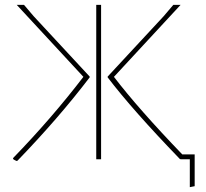

<svg xmlns="http://www.w3.org/2000/svg" viewBox="-20 -657 851 792"><path d="M48 7Q37 2 34 -1V-5Q193 -169 324 -340L49 -637H79L119 -590L350 -341V-338Q222 -170 52 6ZM726 0 722 -1Q526 -204 424 -338V-341L655 -590L695 -637H725L450 -340Q551 -208 732 -20H783V111L763 115V0ZM377 0V-637H397V0Z"/></svg>

Font: Alegreya Sans SC Thin
Style: Regular
Weight: 100
Designer: Juan Pablo del Peral
Foundry: Huerta Tipografica
Version: Version 2.007